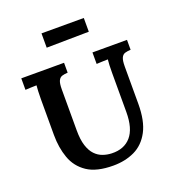

<svg xmlns="http://www.w3.org/2000/svg" viewBox="-129 -795 829 910"><g transform="rotate(-20 285.5 -340.0)"><path d="M235.1 -476Q218.6 -475.2 206.6 -471.6Q194.7 -467.9 188.3 -454.5Q181.9 -441.1 181.9 -410.7V-204.3Q181.9 -157.3 191.8 -126.7Q201.7 -96.1 218.6 -78.5Q235.4 -60.9 256.9 -53.4Q278.3 -45.8 301.1 -45.1Q363.4 -42.9 398.1 -82.7Q432.7 -122.5 432.7 -205.7V-402.6Q432.7 -422.8 433.4 -441.7Q434.2 -460.6 435.6 -470.1Q423.2 -469.7 405 -469.2Q386.9 -468.6 378.4 -467.9V-525.9H552.6V-476Q535.8 -475.2 523.8 -471.6Q511.9 -467.9 505.7 -454.5Q499.4 -441.1 499.4 -410.7V-223Q499.4 -136.8 471.9 -85.1Q444.4 -33.4 396.8 -10.6Q349.1 12.1 289 12.1Q204.6 12.1 157.7 -19.4Q110.7 -51 91.9 -103.8Q73 -156.6 73 -220.8V-402.6Q73 -422.8 73.9 -441.7Q74.8 -460.6 75.9 -470.1Q64.2 -469.7 45.8 -469.2Q27.5 -468.6 19.4 -467.9V-525.9H235.1ZM182.3 -621.2V-693.4H395.7V-624.1Z"/></g></svg>

Font: Parastoo
Style: Regular
Weight: 400
Foundry: Saber Rastikerdar (saber.rastikerdar@gmail.com)
Version: Version 3.000